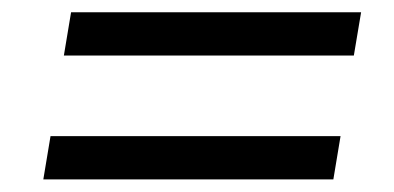

<svg xmlns="http://www.w3.org/2000/svg" viewBox="-20 -462 640 312"><path d="M555 -371.8 566.8 -442.1H95.5L83.8 -371.8ZM50.4 -170.5H521.7L533.4 -240.8H62.1Z"/></svg>

Font: Margiela Mono Italic Text It
Style: Regular
Weight: 400
Designer: Mike Abbink, Paul van der Laan, Pieter van Rosmalen
Foundry: Bold Monday
Version: Version 2.003 2021